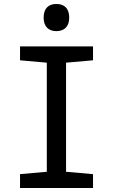

<svg xmlns="http://www.w3.org/2000/svg" viewBox="-20 -948 570 968"><path d="M264 -791C304 -791 329 -814 329 -859C329 -906 304 -928 264 -928C225 -928 200 -906 200 -859C200 -814 225 -791 264 -791ZM81 0H449V-70L313 -82V-632L449 -644V-714H81V-644L216 -632V-82L81 -70Z"/></svg>

Font: Noto Sans Mono Condensed Medium
Style: Regular
Weight: 500
Width: 3
Designer: Monotype Design Team
Foundry: Monotype Imaging Inc.
Version: Version 2.014